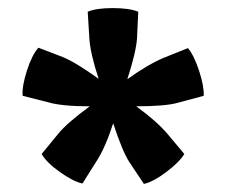

<svg xmlns="http://www.w3.org/2000/svg" viewBox="-20 -759 561 475"><path d="M36 -522Q34 -545 46.5 -584Q59 -623 75 -641L135 -618Q167 -605 224 -564Q203 -628 201 -665L197 -730Q218 -739 259 -739Q300 -739 322 -730L319 -665Q317 -631 295 -563Q345 -599 385 -616L445 -640Q460 -622 472.5 -584Q485 -546 484 -522L421 -505Q390 -496 317 -496Q368 -459 395 -427L436 -378Q424 -358 391.5 -333.5Q359 -309 336 -304L300 -358Q283 -384 260 -454Q240 -392 218 -359L184 -305Q161 -310 128 -333.5Q95 -357 83 -378L124 -428Q146 -455 202 -496Q133 -496 99 -506Z"/></svg>

Font: Signika
Style: Bold
Weight: 700
Designer: Anna Giedrys
Foundry: Anna Giedrys
Version: Version 1.001